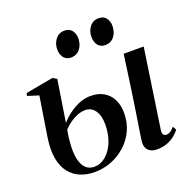

<svg xmlns="http://www.w3.org/2000/svg" viewBox="-129 -843 962 978"><g transform="rotate(-20 351.5 -354.0)"><path d="M559.5 11Q542 11 527 4.2Q512 -2.5 504.2 -18.2Q496.5 -34 500.5 -60.5Q501 -66 503.5 -82.8Q506 -99.5 510 -124.8Q514 -150 519 -182.8Q524 -215.5 529.8 -253.8Q535.5 -292 541.5 -333.5Q547.5 -375 553.5 -418.5Q559.5 -462 565.5 -505H674L610.5 -75.5Q608 -56 614.5 -49.5Q621 -43 629 -43Q640 -43 649.8 -48.5Q659.5 -54 674 -70L684.5 -50.5Q672.5 -34 654.5 -20Q636.5 -6 612.8 2.5Q589 11 559.5 11ZM222.5 11Q179.5 11 144.5 -3.5Q109.5 -18 86 -48.2Q62.5 -78.5 54 -125.5Q45.5 -172.5 55.5 -237.5L89.5 -452.5L29.5 -471.5L32 -486L182 -513.5L204 -500L168.5 -274Q185.5 -294.5 211.2 -314.2Q237 -334 268 -347.5Q299 -361 332 -361Q373 -361 402.5 -344.2Q432 -327.5 448.2 -296.2Q464.5 -265 464.5 -220.5Q464.5 -170 445 -127.8Q425.5 -85.5 391.5 -54.5Q357.5 -23.5 314 -6.2Q270.5 11 222.5 11ZM229 -15Q263 -15 291.5 -38.8Q320 -62.5 337.2 -104.5Q354.5 -146.5 354.5 -200.5Q354.5 -247 335.2 -274.8Q316 -302.5 282.5 -302.5Q260.5 -302.5 238.5 -293.5Q216.5 -284.5 197.2 -270.5Q178 -256.5 163.5 -240.5Q159 -220.5 156.2 -196Q153.5 -171.5 152.5 -146Q151.5 -102 160.5 -72.8Q169.5 -43.5 187 -29.2Q204.5 -15 229 -15ZM307.5 -578.5Q283 -578.5 269 -596Q255 -613.5 255 -642Q255 -672.5 273 -695.8Q291 -719 321 -719Q349 -719 362.2 -700.8Q375.5 -682.5 375.5 -659.5Q375.5 -625 357.2 -601.8Q339 -578.5 307.5 -578.5ZM493 -578.5Q468 -578.5 454.2 -596Q440.5 -613.5 440.5 -642Q440.5 -672.5 458.2 -695.8Q476 -719 506.5 -719Q534.5 -719 547.5 -700.8Q560.5 -682.5 560.5 -659.5Q560.5 -625 542.5 -601.8Q524.5 -578.5 493 -578.5Z"/></g></svg>

Font: Merriweather 144pt Medium
Style: Italic
Weight: 500
Italic angle: -7.8°
Version: Version 2.101